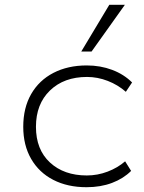

<svg xmlns="http://www.w3.org/2000/svg" viewBox="-20 -773 602 801"><path d="M341 8Q262 8 202.5 -22.5Q143 -53 110 -110Q77 -167 77 -244Q77 -323 110 -380.5Q143 -438 203 -469Q263 -500 342 -500Q399 -500 448 -481.5Q497 -463 531 -429L505 -390Q472 -419 429.5 -435.5Q387 -452 343 -452Q247 -452 188.5 -395.5Q130 -339 130 -244Q130 -149 188.5 -95Q247 -41 342 -41Q387 -41 429 -57Q471 -73 502 -100L527 -60Q495 -28 447.5 -10Q400 8 341 8ZM319 -558 436 -753H501L362 -558Z"/></svg>

Font: Nunito Sans 7pt SemiExpanded ExtraLight
Style: Regular
Weight: 250
Width: 6
Designer: Vernon Adams
Foundry: Vernon Adams
Version: Version 3.101;gftools[0.9.27]